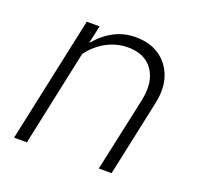

<svg xmlns="http://www.w3.org/2000/svg" viewBox="-93 -590 712 690"><g transform="rotate(20 262.5 -244.5)"><path d="M27 0 130 -481H179L164 -412Q196 -450 233.5 -469.5Q271 -489 315 -489Q369 -489 406 -464Q443 -439 459 -394.5Q475 -350 462 -290L400 0H351L412 -282Q428 -356 397.5 -400.5Q367 -445 302 -445Q259 -445 220.5 -424.5Q182 -404 154 -366L76 0Z"/></g></svg>

Font: Red Hat Text
Style: Italic
Weight: 300
Italic angle: -12°
Designer: Pentagram, MCKL
Foundry: Pentagram, MCKL
Version: Version 1.023